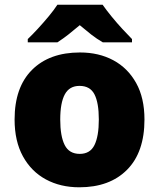

<svg xmlns="http://www.w3.org/2000/svg" viewBox="-20 -786 677 816"><path d="M594 -278Q594 -139 520 -64.5Q446 10 317 10Q237 10 175 -23.5Q113 -57 77.5 -121.5Q42 -186 42 -278Q42 -415 116 -489Q190 -563 320 -563Q400 -563 461.5 -530Q523 -497 558.5 -433.5Q594 -370 594 -278ZM236 -278Q236 -207 255 -169.5Q274 -132 319 -132Q363 -132 381.5 -169.5Q400 -207 400 -278Q400 -349 381.5 -385Q363 -421 318 -421Q275 -421 255.5 -385Q236 -349 236 -278ZM416 -766Q432 -743 454.5 -715.5Q477 -688 500.5 -662.5Q524 -637 541 -620V-606H417Q391 -621 368 -639Q345 -657 319 -679Q293 -657 271.5 -640Q250 -623 224 -606H98V-620Q117 -638 140.5 -663.5Q164 -689 186.5 -716Q209 -743 224 -766Z"/></svg>

Font: Noto Sans Cherokee Black
Style: Regular
Weight: 900
Designer: Monotype Design Team
Foundry: Monotype Imaging Inc.
Version: Version 2.001; ttfautohint (v1.8.4.7-5d5b)